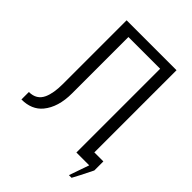

<svg xmlns="http://www.w3.org/2000/svg" viewBox="-243 -859 1101 1101"><g transform="rotate(45 307.5 -309.0)"><path d="M519 122.1 561.5 0H457.5V-679.2H200.2V-222.2Q200.2 -110.4 147 -45.9Q102.5 7.8 19.5 7.8V-52.7Q81.5 -52.7 105.5 -105.5Q125 -148.9 125 -222.2V-739.7H529.8V-73.2H603V0Q589.8 27.8 565.9 74.2Q542 120.6 540.5 122.1Z"/></g></svg>

Font: News Cycle
Style: Regular
Weight: 500
Version: Version 0.5.2